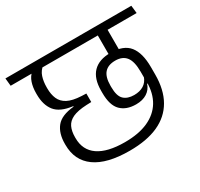

<svg xmlns="http://www.w3.org/2000/svg" viewBox="-162 -801 1016 976"><g transform="rotate(-30 346.0 -313.0)"><path d="M433 -585H646L641.5 -630.5H428.5ZM547.5 -600.5H491V-481H547.5ZM713.5 -630.5H-25.5L-21 -585H718.5ZM490.5 -461H548V-601.5H490.5ZM339 4Q439.5 4 507 -26.5Q574.5 -57 609.2 -117.5Q644 -178 644 -267.5V-310.5Q644 -393.5 611 -435Q578 -476.5 502 -476.5Q434.5 -476.5 399.5 -440.5Q364.5 -404.5 364.5 -333V-320Q364.5 -247.5 396.2 -215.8Q428 -184 485 -184Q523.5 -184 549.2 -200.5Q575 -217 585 -247H591.5L588.5 -286.5Q578.5 -258 555.8 -244Q533 -230 500 -230Q461.5 -230 440 -250.2Q418.5 -270.5 418.5 -323.5V-331.5Q418.5 -383 439.8 -406.5Q461 -430 503 -430Q545.5 -430 566.2 -403.2Q587 -376.5 587 -316.5V-271L588 -262V-256Q588 -189.5 559.8 -142.8Q531.5 -96 476.2 -71Q421 -46 339.5 -46Q237.5 -46 184.5 -82.5Q131.5 -119 131.5 -189.5V-194.5Q131.5 -230 143 -254.2Q154.5 -278.5 183.2 -291.8Q212 -305 264 -307.5L292.5 -308.5V-358.5L265.5 -359.5Q213 -362 184.5 -377.2Q156 -392.5 144.8 -418.8Q133.5 -445 133.5 -480.5V-486.5Q133.5 -520.5 142.5 -548Q151.5 -575.5 176 -594H111Q90.5 -577 81.2 -549.2Q72 -521.5 72 -487.5V-480Q72 -418.5 101 -381.8Q130 -345 203 -336V-333Q129 -326 99.5 -289.5Q70 -253 70 -191.5V-185.5Q70 -93.5 138.2 -44.8Q206.5 4 339 4Z"/></g></svg>

Font: Anek Devanagari Light
Style: Regular
Weight: 300
Designer: Kailash Malviya (Devanagari) & Yesha Goshar (Latin)
Foundry: Ek Type
Version: Version 1.003